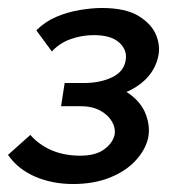

<svg xmlns="http://www.w3.org/2000/svg" viewBox="-32 -450 442 481"><path d="M151 11Q99 11 56 -7.5Q13 -26 -12 -62L44 -112Q66 -87 97.5 -73.5Q129 -60 169 -60Q207 -60 228.5 -75.5Q250 -91 255 -112Q258 -129 248.5 -145.5Q239 -162 219 -173Q199 -184 169 -184H121L130 -242H178Q219 -242 249 -256.5Q279 -271 283 -300Q287 -325 266.5 -343.5Q246 -362 203 -362Q173 -362 145 -352Q117 -342 98 -321L59 -374Q81 -396 109.5 -408Q138 -420 168.5 -425Q199 -430 223 -430Q283 -430 316 -409.5Q349 -389 360 -360Q371 -331 363 -303Q355 -273 332 -250.5Q309 -228 274.5 -215.5Q240 -203 200 -203L204 -238Q259 -238 290.5 -216Q322 -194 333.5 -163Q345 -132 339 -104Q332 -74 307.5 -47.5Q283 -21 243 -5Q203 11 151 11Z"/></svg>

Font: Ysabeau Office SemiBold
Style: Italic
Weight: 600
Italic angle: -12°
Designer: Christian Thalmann (Catharsis Fonts)
Version: Version 2.001;gftools[0.9.30]; featfreeze: tnum,lnum,ss02